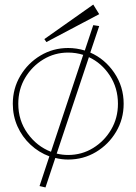

<svg xmlns="http://www.w3.org/2000/svg" viewBox="-20 -703 597 840"><path d="M179 117 153 111 196 -19Q150 -36 113.5 -70Q77 -104 56.5 -150Q36 -196 36 -249Q36 -316 69 -371.5Q102 -427 157 -460Q212 -493 278 -493Q315 -493 351 -482L388 -593L414 -589L375 -473Q439 -445 480 -384.5Q521 -324 521 -249Q521 -182 488 -126.5Q455 -71 400 -38Q345 -5 278 -5Q250 -5 222 -12ZM60 -249Q60 -176 100.5 -119.5Q141 -63 203 -39L344 -463Q312 -473 278 -473Q219 -473 169.5 -443Q120 -413 90 -362.5Q60 -312 60 -249ZM278 -25Q338 -25 387.5 -55.5Q437 -86 466.5 -136.5Q496 -187 496 -249Q496 -318 460.5 -372.5Q425 -427 369 -453L228 -31Q253 -25 278 -25ZM183 -519 174 -532 388 -683 414 -641Z"/></svg>

Font: Lil Grotesk Thin
Style: Regular
Weight: 100
Designer: Bastien Sozeau
Foundry: NBR — Bastien Sozeau
Version: Version 3.003; ttfautohint (v1.8.4.7-5d5b);gftools[0.9.33]